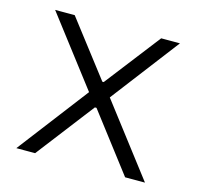

<svg xmlns="http://www.w3.org/2000/svg" viewBox="-81 -596 705 682"><g transform="rotate(15 271.0 -255.0)"><path d="M35 0 233 -259 41 -510H113L269 -307H274L431 -510H500L309 -260L508 0H435L273 -212H267L104 0Z"/></g></svg>

Font: Saira Thin Light
Style: Regular
Weight: 300
Version: Version 1.101